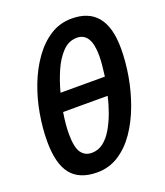

<svg xmlns="http://www.w3.org/2000/svg" viewBox="-136 -818 792 920"><g transform="rotate(-20 260.5 -357.5)"><path d="M202 10Q112 10 69 -43.5Q26 -97 26 -211Q26 -278 38.5 -350Q51 -422 76.5 -488.5Q102 -555 140 -608.5Q178 -662 227 -693.5Q276 -725 337 -725Q511 -725 511 -510Q511 -442 498.5 -370Q486 -298 461 -230Q436 -162 399 -108Q362 -54 312.5 -22Q263 10 202 10ZM392 -409Q396 -438 398.5 -464.5Q401 -491 401 -513Q401 -630 329 -630Q287 -630 255.5 -597Q224 -564 202 -513.5Q180 -463 166 -409ZM209 -87Q242 -87 268 -107Q294 -127 314 -161Q334 -195 349 -236Q364 -277 373 -318H146Q136 -256 136 -210Q136 -142 155 -114.5Q174 -87 209 -87Z"/></g></svg>

Font: Noto Sans ExtraCondensed SemiBold
Style: Italic
Weight: 600
Width: 2
Italic angle: -12°
Designer: Monotype Design Team
Foundry: Monotype Imaging Inc.
Version: Version 2.013; ttfautohint (v1.8.4.7-5d5b)